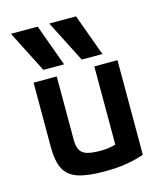

<svg xmlns="http://www.w3.org/2000/svg" viewBox="-118 -879 836 977"><g transform="rotate(-15 300.0 -390.0)"><path d="M144 -570 32 -790H173L253 -570ZM346 -570 234 -790H375L455 -570ZM311 10Q222 10 171.5 -7Q121 -24 100 -65.5Q79 -107 79 -180V-520H201V-187Q201 -152 211.5 -132.5Q222 -113 247.5 -105Q273 -97 318 -97Q342 -97 361 -99.5Q380 -102 403.5 -109.5Q427 -117 462 -131L399 -54V-520H521V-22Q476 -6 425.5 2Q375 10 311 10Z"/></g></svg>

Font: M PLUS Code Latin Expanded SemiBold
Style: Regular
Weight: 600
Width: 7
Designer: Coji Morishita
Foundry: UNDERFOREST DESIGN
Version: Version 1.002; ttfautohint (v1.8.3)